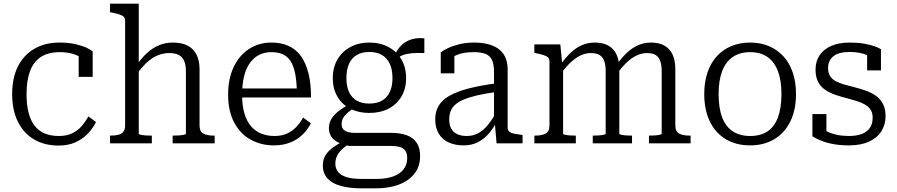

<svg xmlns="http://www.w3.org/2000/svg" viewBox="-20 -778 4869 1042"><path d="M299 -40Q343 -40 373 -55Q403 -70 424 -94.5Q445 -119 460 -146L501 -116Q483 -79 454 -50Q425 -21 386.5 -4.5Q348 12 298 12Q221 12 164.5 -21.5Q108 -55 77 -117.5Q46 -180 46 -268Q46 -355 77 -417Q108 -479 166 -513Q224 -547 303 -547Q352 -547 389 -538.5Q426 -530 449.5 -519Q473 -508 483 -499V-361H407V-485Q417 -484 425 -480Q433 -476 438 -470.5Q443 -465 445 -458.5Q447 -452 445 -446Q426 -467 389.5 -481Q353 -495 304 -495Q242 -495 202 -469Q162 -443 143 -392Q124 -341 124 -267Q124 -210 135 -167Q146 -124 167.5 -96Q189 -68 222 -54Q255 -40 299 -40Z M733 -758V-52Q733 -49 744 -46.5Q755 -44 771 -43Q787 -42 800 -42H804V0H577V-42H580Q605 -42 622.5 -46.5Q640 -51 649.5 -63.5Q659 -76 659 -97V-665Q659 -680 651 -687.5Q643 -695 627 -700Q611 -705 586 -710L577 -712V-758ZM1145 0H917V-42H921Q934 -42 950 -43Q966 -44 977.5 -46.5Q989 -49 989 -52V-391Q989 -424 980 -446Q971 -468 951.5 -479Q932 -490 898 -490Q865 -490 834.5 -477Q804 -464 775.5 -437.5Q747 -411 720 -372L718 -419Q746 -461 777 -489.5Q808 -518 843 -532.5Q878 -547 918 -547Q965 -547 997 -531Q1029 -515 1046 -482.5Q1063 -450 1063 -401V-97Q1063 -64 1084 -53Q1105 -42 1141 -42H1145Z M1294 -263Q1294 -203 1307 -160.5Q1320 -118 1343.5 -91.5Q1367 -65 1399 -52.5Q1431 -40 1469 -40Q1510 -40 1539.5 -54Q1569 -68 1590 -91Q1611 -114 1625 -140L1667 -109Q1650 -74 1621 -46.5Q1592 -19 1553.5 -4Q1515 11 1467 11Q1397 11 1340.5 -20Q1284 -51 1251 -113Q1218 -175 1218 -264Q1218 -351 1248 -414Q1278 -477 1331 -512Q1384 -547 1453 -547Q1507 -547 1547 -528.5Q1587 -510 1613.5 -473Q1640 -436 1654 -380.5Q1668 -325 1668 -249H1274V-298H1614L1591 -279Q1590 -339 1581.5 -380.5Q1573 -422 1556.5 -447Q1540 -472 1514.5 -483.5Q1489 -495 1453 -495Q1416 -495 1387 -480.5Q1358 -466 1337 -437.5Q1316 -409 1305 -365.5Q1294 -322 1294 -263Z M2283 -490Q2242 -492 2213 -489Q2184 -486 2164 -478Q2144 -470 2129 -453L2114 -462Q2126 -492 2142 -513.5Q2158 -535 2179 -548.5Q2200 -562 2225.5 -567.5Q2251 -573 2283 -570ZM1984 -165Q1926 -165 1881 -188Q1836 -211 1811 -254Q1786 -297 1786 -354Q1786 -412 1811.5 -455.5Q1837 -499 1882 -523Q1927 -547 1984 -547Q2043 -547 2088 -523Q2133 -499 2158.5 -455.5Q2184 -412 2184 -354Q2184 -297 2158.5 -254Q2133 -211 2088 -188Q2043 -165 1984 -165ZM1984 -216Q2025 -216 2052.5 -231.5Q2080 -247 2095 -278Q2110 -309 2110 -354Q2110 -401 2095 -432.5Q2080 -464 2052.5 -480Q2025 -496 1984 -496Q1945 -496 1917 -480Q1889 -464 1874.5 -432.5Q1860 -401 1860 -354Q1860 -309 1874.5 -278Q1889 -247 1917 -231.5Q1945 -216 1984 -216ZM1939 244Q1878 244 1831 231.5Q1784 219 1758 191Q1732 163 1732 120Q1732 90 1745 67Q1758 44 1785 24Q1812 4 1853 -17L1877 1Q1849 19 1832 36.5Q1815 54 1807.5 71.5Q1800 89 1800 111Q1800 136 1814.5 154.5Q1829 173 1860 183Q1891 193 1942 193H2024Q2077 193 2114 179.5Q2151 166 2170.5 140.5Q2190 115 2190 79Q2190 46 2170.5 30Q2151 14 2100 14H1872L1871 13Q1836 6 1812.5 -6.5Q1789 -19 1777 -38Q1765 -57 1765 -82Q1765 -110 1778.5 -132.5Q1792 -155 1817 -174.5Q1842 -194 1876 -212L1900 -192Q1879 -177 1864 -163.5Q1849 -150 1841.5 -136Q1834 -122 1834 -104Q1834 -80 1852 -68.5Q1870 -57 1906 -57H2101Q2152 -57 2187.5 -44Q2223 -31 2241.5 -3Q2260 25 2260 68Q2260 127 2228 166Q2196 205 2142.5 224.5Q2089 244 2024 244Z M2676 -326V-279Q2614 -271 2570 -260.5Q2526 -250 2496.5 -237.5Q2467 -225 2450 -209.5Q2433 -194 2425.5 -174.5Q2418 -155 2418 -130Q2418 -100 2429 -80Q2440 -60 2461.5 -50Q2483 -40 2513 -40Q2547 -40 2575 -55Q2603 -70 2627.5 -99.5Q2652 -129 2674 -171L2676 -118Q2656 -79 2630 -50Q2604 -21 2571 -5Q2538 11 2497 11Q2450 11 2415 -5Q2380 -21 2361 -53Q2342 -85 2342 -130Q2342 -172 2360 -203Q2378 -234 2417 -257Q2456 -280 2520 -297Q2584 -314 2676 -326ZM2675 0 2665 -115 2661 -120V-388Q2661 -428 2650.5 -451.5Q2640 -475 2616 -485Q2592 -495 2551 -495Q2496 -495 2460 -480Q2424 -465 2405 -446Q2403 -453 2405.5 -460.5Q2408 -468 2414 -474.5Q2420 -481 2428 -485.5Q2436 -490 2446 -491V-380H2372V-494Q2386 -505 2411.5 -517Q2437 -529 2473 -538Q2509 -547 2554 -547Q2593 -547 2626 -539Q2659 -531 2683.5 -514Q2708 -497 2721.5 -469Q2735 -441 2735 -401V-86Q2735 -72 2744 -64Q2753 -56 2770 -52.5Q2787 -49 2811 -46L2816 -45V0Z M2880 0V-42H2884Q2920 -42 2941 -53Q2962 -64 2962 -97V-444Q2962 -459 2954 -466.5Q2946 -474 2930 -479Q2914 -484 2890 -489L2880 -491V-537H3021L3032 -423L3036 -417V-52Q3036 -49 3047 -46.5Q3058 -44 3073.5 -43Q3089 -42 3102 -42H3105V0ZM3410 0H3197V-42H3200Q3213 -42 3228.5 -43Q3244 -44 3255.5 -46.5Q3267 -49 3267 -52V-392Q3267 -425 3259.5 -446.5Q3252 -468 3234.5 -479Q3217 -490 3187 -490Q3157 -490 3129.5 -476.5Q3102 -463 3075.5 -438Q3049 -413 3022 -375L3021 -426Q3049 -465 3077.5 -492Q3106 -519 3138.5 -533Q3171 -547 3208 -547Q3251 -547 3280.5 -531Q3310 -515 3325.5 -483Q3341 -451 3341 -403V-52Q3341 -49 3352 -46.5Q3363 -44 3378.5 -43Q3394 -42 3407 -42H3410ZM3728 0H3502V-42H3505Q3518 -42 3533.5 -43Q3549 -44 3560 -46.5Q3571 -49 3571 -52V-392Q3571 -425 3563.5 -446.5Q3556 -468 3539 -479Q3522 -490 3492 -490Q3462 -490 3434 -476.5Q3406 -463 3379.5 -437.5Q3353 -412 3326 -374L3325 -424Q3353 -464 3381.5 -491Q3410 -518 3443 -532.5Q3476 -547 3513 -547Q3556 -547 3585 -531Q3614 -515 3629.5 -483Q3645 -451 3645 -403V-97Q3645 -64 3666 -53Q3687 -42 3724 -42H3728Z M4300 -268Q4300 -181 4269 -118.5Q4238 -56 4182 -22.5Q4126 11 4051 11Q3975 11 3919 -22.5Q3863 -56 3832.5 -118.5Q3802 -181 3802 -268Q3802 -333 3819.5 -384.5Q3837 -436 3869.5 -472Q3902 -508 3948 -527.5Q3994 -547 4051 -547Q4108 -547 4153.5 -527.5Q4199 -508 4232 -472Q4265 -436 4282.5 -384Q4300 -332 4300 -268ZM3880 -268Q3880 -192 3899 -141.5Q3918 -91 3956.5 -65.5Q3995 -40 4051 -40Q4108 -40 4145.5 -65Q4183 -90 4202 -141Q4221 -192 4221 -268Q4221 -341 4202 -391.5Q4183 -442 4145.5 -468.5Q4108 -495 4051 -495Q3995 -495 3956.5 -468.5Q3918 -442 3899 -391.5Q3880 -341 3880 -268Z M4716 -140Q4716 -166 4704.5 -183Q4693 -200 4673.5 -211Q4654 -222 4628.5 -230Q4603 -238 4576 -245Q4544 -253 4513.5 -263.5Q4483 -274 4458.5 -290.5Q4434 -307 4420 -333.5Q4406 -360 4406 -400Q4406 -445 4428 -478Q4450 -511 4491.5 -529Q4533 -547 4591 -547Q4636 -547 4669.5 -541Q4703 -535 4726 -527Q4749 -519 4761 -511V-396H4686V-495Q4694 -494 4700 -491Q4706 -488 4710 -483.5Q4714 -479 4716 -471.5Q4718 -464 4718 -455Q4706 -469 4687 -478Q4668 -487 4644 -491.5Q4620 -496 4591 -496Q4531 -496 4502.5 -472.5Q4474 -449 4474 -408Q4474 -382 4485 -365Q4496 -348 4515.5 -337.5Q4535 -327 4561 -319.5Q4587 -312 4616 -305Q4647 -297 4677.5 -286.5Q4708 -276 4732.5 -259Q4757 -242 4771.5 -215Q4786 -188 4786 -148Q4786 -102 4763.5 -66Q4741 -30 4696.5 -9.5Q4652 11 4587 11Q4542 11 4505 4.5Q4468 -2 4439 -13.5Q4410 -25 4389 -38V-159H4465V-29Q4453 -35 4446 -42.5Q4439 -50 4436 -57Q4433 -64 4432.5 -72Q4432 -80 4433 -87Q4450 -73 4472.5 -62.5Q4495 -52 4524 -46Q4553 -40 4587 -40Q4630 -40 4658.5 -51.5Q4687 -63 4701.5 -85Q4716 -107 4716 -140Z"/></svg>

Font: Roboto Serif SemiCondensed Light
Style: Regular
Weight: 300
Width: 4
Designer: Greg Gazdowicz
Foundry: Commercial Type
Version: Version 1.007